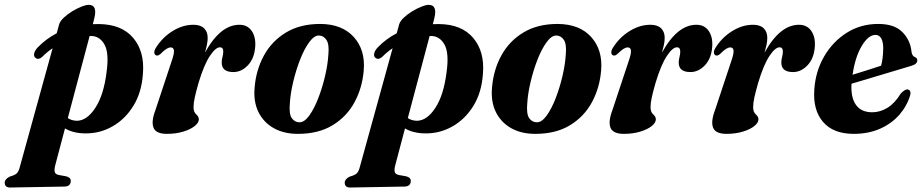

<svg xmlns="http://www.w3.org/2000/svg" viewBox="-117 -558 3910 814"><path d="M62 -317Q44 -301.5 31.5 -314.5Q25 -321.5 28.5 -333.5Q32 -345.5 42.5 -356.5Q78 -393.5 123.5 -417L133.5 -454Q137.5 -468 153 -482.8Q168.5 -497.5 189 -510Q209.5 -522.5 228.5 -530Q247.5 -537.5 259 -537.5Q297.5 -537.5 282.5 -479L276.5 -455.5Q289.5 -456 302.5 -456Q399 -455 447.8 -397.2Q496.5 -339.5 489 -246.5Q484 -167.5 449.2 -110.5Q414.5 -53.5 361 -22.8Q307.5 8 246 7.5Q194 7.5 158.5 -13.5L118 139.5Q112.5 159 114.8 170Q117 181 133 184L163.5 189.5Q183 194.5 183 208.5Q183 233 155 233L-74.5 237Q-97 237 -97 216Q-97 202 -76.5 191Q-53 184.5 -45.2 176.2Q-37.5 168 -33 150L106 -353.5Q83 -338 62 -317ZM208.5 -46Q251.5 -46 287.2 -100.8Q323 -155.5 335 -253.5Q346 -334 325.8 -369.5Q305.5 -405 269.5 -405.5Q266 -405.5 263 -405.5L170.5 -57.5Q186.5 -46.5 208.5 -46Z M548.5 -322.5Q539.5 -323 537.5 -332.8Q535.5 -342.5 544 -355.5Q571 -399 614.2 -426Q657.5 -453 703 -453Q733 -453 748.2 -438Q763.5 -423 763.5 -398Q763.5 -384 760.2 -368.2Q757 -352.5 752 -335Q817 -453 898 -453Q932 -453 950 -427Q968 -401 965 -360Q961.5 -310.5 934.2 -281.5Q907 -252.5 872.5 -252.5Q823 -252.5 823 -292.5Q823 -305 826.2 -316.5Q829.5 -328 829.5 -340Q829.5 -357.5 815.5 -357.5Q797 -357.5 772.5 -320.5Q748 -283.5 725 -207.5Q714.5 -171 709 -146.2Q703.5 -121.5 703.5 -103.5Q703.5 -83 714.8 -73.2Q726 -63.5 726 -52Q726 -37.5 708 -23.2Q690 -9 659.2 0.2Q628.5 9.5 590.5 9.5Q544 9.5 533.8 -16.8Q523.5 -43 542 -91.5L609.5 -295Q622 -330 620.5 -343.5Q619 -357 607 -357Q599 -357 589 -351Q579 -345 562 -328Q554.5 -322 548.5 -322.5Z M1240.5 -456.5Q1333.5 -456 1383 -401Q1432.5 -346 1425 -259Q1419 -185.5 1386 -124.5Q1353 -63.5 1293 -27Q1233 9.5 1146 9.5Q1086 9.5 1043 -15Q1000 -39.5 978.5 -83.5Q957 -127.5 962.5 -187Q968.5 -261.5 1002 -322.8Q1035.5 -384 1095.5 -420.2Q1155.5 -456.5 1240.5 -456.5ZM1153 -39.5Q1173.5 -39.5 1194.2 -68.2Q1215 -97 1232.2 -141.5Q1249.5 -186 1261 -235Q1272.5 -284 1275 -324.5Q1279.5 -370 1267.2 -388.5Q1255 -407 1235.5 -407.5Q1215 -408 1194 -379.2Q1173 -350.5 1155.5 -305.8Q1138 -261 1126.2 -211.8Q1114.5 -162.5 1112 -121.5Q1107.5 -75 1120 -57.2Q1132.5 -39.5 1153 -39.5Z M1503.5 -317Q1485.5 -301.5 1473 -314.5Q1466.5 -321.5 1470 -333.5Q1473.5 -345.5 1484 -356.5Q1519.5 -393.5 1565 -417L1575 -454Q1579 -468 1594.5 -482.8Q1610 -497.5 1630.5 -510Q1651 -522.5 1670 -530Q1689 -537.5 1700.5 -537.5Q1739 -537.5 1724 -479L1718 -455.5Q1731 -456 1744 -456Q1840.5 -455 1889.2 -397.2Q1938 -339.5 1930.5 -246.5Q1925.5 -167.5 1890.8 -110.5Q1856 -53.5 1802.5 -22.8Q1749 8 1687.5 7.5Q1635.5 7.5 1600 -13.5L1559.5 139.5Q1554 159 1556.2 170Q1558.5 181 1574.5 184L1605 189.5Q1624.5 194.5 1624.5 208.5Q1624.5 233 1596.5 233L1367 237Q1344.5 237 1344.5 216Q1344.5 202 1365 191Q1388.5 184.5 1396.2 176.2Q1404 168 1408.5 150L1547.5 -353.5Q1524.5 -338 1503.5 -317ZM1650 -46Q1693 -46 1728.8 -100.8Q1764.5 -155.5 1776.5 -253.5Q1787.5 -334 1767.2 -369.5Q1747 -405 1711 -405.5Q1707.5 -405.5 1704.5 -405.5L1612 -57.5Q1628 -46.5 1650 -46Z M2247 -456.5Q2340 -456 2389.5 -401Q2439 -346 2431.5 -259Q2425.5 -185.5 2392.5 -124.5Q2359.5 -63.5 2299.5 -27Q2239.5 9.5 2152.5 9.5Q2092.5 9.5 2049.5 -15Q2006.5 -39.5 1985 -83.5Q1963.5 -127.5 1969 -187Q1975 -261.5 2008.5 -322.8Q2042 -384 2102 -420.2Q2162 -456.5 2247 -456.5ZM2159.5 -39.5Q2180 -39.5 2200.8 -68.2Q2221.5 -97 2238.8 -141.5Q2256 -186 2267.5 -235Q2279 -284 2281.5 -324.5Q2286 -370 2273.8 -388.5Q2261.5 -407 2242 -407.5Q2221.5 -408 2200.5 -379.2Q2179.5 -350.5 2162 -305.8Q2144.5 -261 2132.8 -211.8Q2121 -162.5 2118.5 -121.5Q2114 -75 2126.5 -57.2Q2139 -39.5 2159.5 -39.5Z M2486 -322.5Q2477 -323 2475 -332.8Q2473 -342.5 2481.5 -355.5Q2508.5 -399 2551.8 -426Q2595 -453 2640.5 -453Q2670.5 -453 2685.8 -438Q2701 -423 2701 -398Q2701 -384 2697.8 -368.2Q2694.5 -352.5 2689.5 -335Q2754.5 -453 2835.5 -453Q2869.5 -453 2887.5 -427Q2905.5 -401 2902.5 -360Q2899 -310.5 2871.8 -281.5Q2844.5 -252.5 2810 -252.5Q2760.5 -252.5 2760.5 -292.5Q2760.5 -305 2763.8 -316.5Q2767 -328 2767 -340Q2767 -357.5 2753 -357.5Q2734.5 -357.5 2710 -320.5Q2685.5 -283.5 2662.5 -207.5Q2652 -171 2646.5 -146.2Q2641 -121.5 2641 -103.5Q2641 -83 2652.2 -73.2Q2663.5 -63.5 2663.5 -52Q2663.5 -37.5 2645.5 -23.2Q2627.5 -9 2596.8 0.2Q2566 9.5 2528 9.5Q2481.5 9.5 2471.2 -16.8Q2461 -43 2479.5 -91.5L2547 -295Q2559.5 -330 2558 -343.5Q2556.5 -357 2544.5 -357Q2536.5 -357 2526.5 -351Q2516.5 -345 2499.5 -328Q2492 -322 2486 -322.5Z M2921 -322.5Q2912 -323 2910 -332.8Q2908 -342.5 2916.5 -355.5Q2943.5 -399 2986.8 -426Q3030 -453 3075.5 -453Q3105.5 -453 3120.8 -438Q3136 -423 3136 -398Q3136 -384 3132.8 -368.2Q3129.5 -352.5 3124.5 -335Q3189.5 -453 3270.5 -453Q3304.5 -453 3322.5 -427Q3340.5 -401 3337.5 -360Q3334 -310.5 3306.8 -281.5Q3279.5 -252.5 3245 -252.5Q3195.5 -252.5 3195.5 -292.5Q3195.5 -305 3198.8 -316.5Q3202 -328 3202 -340Q3202 -357.5 3188 -357.5Q3169.5 -357.5 3145 -320.5Q3120.5 -283.5 3097.5 -207.5Q3087 -171 3081.5 -146.2Q3076 -121.5 3076 -103.5Q3076 -83 3087.2 -73.2Q3098.5 -63.5 3098.5 -52Q3098.5 -37.5 3080.5 -23.2Q3062.5 -9 3031.8 0.2Q3001 9.5 2963 9.5Q2916.5 9.5 2906.2 -16.8Q2896 -43 2914.5 -91.5L2982 -295Q2994.5 -330 2993 -343.5Q2991.5 -357 2979.5 -357Q2971.5 -357 2961.5 -351Q2951.5 -345 2934.5 -328Q2927 -322 2921 -322.5Z M3742.5 -156.5Q3729 -110 3696.8 -72.5Q3664.5 -35 3615.2 -12.8Q3566 9.5 3502 9.5Q3415.5 9.5 3372 -41.5Q3328.5 -92.5 3335.5 -180.5Q3341 -257 3377.5 -319.5Q3414 -382 3473 -419.2Q3532 -456.5 3606.5 -456.5Q3675 -456.5 3709 -421.8Q3743 -387 3747.5 -338Q3750 -320.5 3762 -316Q3771.5 -312 3772 -303Q3772 -295.5 3766.8 -289.5Q3761.5 -283.5 3747 -279Q3730.5 -274 3701 -265.2Q3671.5 -256.5 3635.2 -245.5Q3599 -234.5 3561.8 -223.5Q3524.5 -212.5 3493 -203Q3489.5 -145 3511.8 -113.5Q3534 -82 3581 -82Q3614.5 -82 3645.8 -101.2Q3677 -120.5 3701.5 -161Q3720.5 -181.5 3733 -178.5Q3745.5 -175 3742.5 -156.5ZM3594.5 -410Q3564.5 -410 3536.5 -363.2Q3508.5 -316.5 3497.5 -241Q3528.5 -250.5 3561.5 -261Q3594.5 -271.5 3618.5 -279.5Q3627 -309.5 3627.5 -354Q3627.5 -380 3619.2 -395Q3611 -410 3594.5 -410Z"/></svg>

Font: Fraunces 144pt S050
Style: Bold Italic
Weight: 700
Italic angle: -16°
Version: Version 1.000; ttfautohint (v1.8.3)